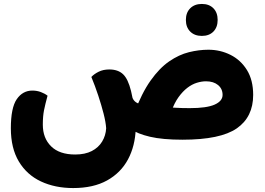

<svg xmlns="http://www.w3.org/2000/svg" viewBox="-20 -708 1345 973"><path d="M941 -160Q1028 -160 1068 -178Q1108 -196 1108 -227Q1108 -258 1085 -277Q1062 -296 1024 -296Q1002 -296 977.5 -288.5Q953 -281 929.5 -263Q906 -245 885 -216Q864 -187 848 -143L660 -134Q698 -236 743 -299.5Q788 -363 837.5 -397Q887 -431 937.5 -443.5Q988 -456 1036 -456Q1096 -456 1148 -430Q1200 -404 1231.5 -353Q1263 -302 1263 -227Q1263 -115 1180 -57.5Q1097 0 905 0Q804 0 740 -15Q676 -30 642 -54.5Q608 -79 595 -107L647 -234Q649 -200 674.5 -186.5Q700 -173 753 -168Q762 -167 775.5 -168Q789 -169 798 -168Q834 -164 868 -162Q902 -160 941 -160ZM518 -58Q516 -89 505 -132Q494 -175 478 -223.5Q462 -272 443 -318Q457 -333 480 -344.5Q503 -356 534 -356Q578 -356 603.5 -332Q629 -308 644 -247Q655 -202 660.5 -159.5Q666 -117 668 -57Q665 32 628.5 100Q592 168 522.5 206.5Q453 245 351 245Q259 245 187.5 211.5Q116 178 75.5 110.5Q35 43 35 -58Q35 -162 65 -205.5Q95 -249 144 -249Q167 -249 187 -241.5Q207 -234 221 -223Q209 -179 203 -149Q197 -119 197 -76Q197 -8 239 33.5Q281 75 361 75Q411 75 445 57.5Q479 40 497.5 9.5Q516 -21 518 -58ZM1003 -526Q966 -526 944 -548Q922 -570 922 -607Q922 -644 944 -666Q966 -688 1003 -688Q1040 -688 1061.5 -666Q1083 -644 1083 -607Q1083 -570 1061.5 -548Q1040 -526 1003 -526Z"/></svg>

Font: Baloo Bhaijaan 2 ExtraBold
Style: Regular
Weight: 800
Designer: Sanskriti Dholi, Noopur Datye and Ek Type
Foundry: Ek Type
Version: Version 1.701